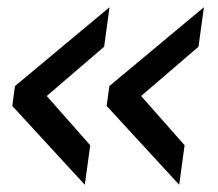

<svg xmlns="http://www.w3.org/2000/svg" viewBox="-20 -512 604 532"><path d="M476.5 0 275.5 -218.5 283 -273.5 545 -492 530 -382.5 371 -246 491.5 -109.5ZM215 0 14 -218.5 21.5 -273.5 283.5 -492 268.5 -382.5 109.5 -246 230 -109.5Z"/></svg>

Font: Mohave Light Medium
Style: Italic
Weight: 500
Italic angle: -8°
Version: Version 2.003